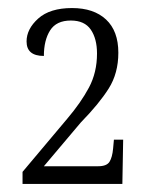

<svg xmlns="http://www.w3.org/2000/svg" viewBox="-20 -844 377 477"><path d="M36 -387V-417L147 -549Q181 -589 201 -626.5Q221 -664 221 -711Q221 -748 205.5 -770.5Q190 -793 156 -793Q120 -793 104.5 -768.5Q89 -744 89 -705Q46 -705 46 -741Q46 -772 75 -798Q104 -824 159 -824Q213 -824 243.5 -795.5Q274 -767 274 -713Q274 -662 250 -624Q226 -586 181 -540L89 -431H224Q245 -431 252 -442Q259 -453 261 -475L263 -497H286L284 -387Z"/></svg>

Font: Noto Serif Tamil Condensed Light
Style: Regular
Weight: 300
Width: 3
Designer: Indian Type Foundry, Tom Grace, and the Monotype Design Team
Foundry: Monotype Imaging Inc.
Version: Version 2.004; ttfautohint (v1.8.4.7-5d5b)